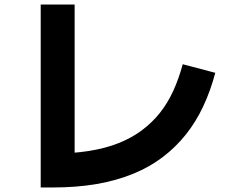

<svg xmlns="http://www.w3.org/2000/svg" viewBox="-20 -783 1040 849"><path d="M788 -499 932 -461Q911 -382 879 -313.5Q847 -245 802.5 -189Q758 -133 700.5 -89Q643 -45 570 -15Q497 15 408.5 30.5Q320 46 213 46H160V-763H310V-69L212 -104Q301 -104 373.5 -115.5Q446 -127 504 -150Q562 -173 607.5 -207Q653 -241 687.5 -284.5Q722 -328 746.5 -382Q771 -436 788 -499Z"/></svg>

Font: Murecho Thin
Style: Bold
Weight: 700
Version: Version 1.010